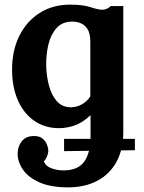

<svg xmlns="http://www.w3.org/2000/svg" viewBox="-20 -536 621 827"><path d="M256 115V62H561V111ZM273 271Q199 271 151 250Q103 229 79.5 195.5Q56 162 56 126Q56 96 73 73.5Q90 51 123 50Q148 49 162 60Q176 71 182 86Q188 101 188 114Q188 124 183 136.5Q178 149 169 160Q177 180 202 189Q227 198 253 198Q316 198 343 160Q370 122 370 51V-40Q338 -9 303.5 3.5Q269 16 234 16Q174 16 128.5 -15Q83 -46 57.5 -103Q32 -160 32 -237Q32 -318 63 -381Q94 -444 150.5 -480Q207 -516 282 -516Q338 -516 370.5 -505Q403 -494 422 -494Q430 -494 440.5 -498.5Q451 -503 457 -510H511V34Q511 107 482 160.5Q453 214 399.5 242.5Q346 271 273 271ZM286 -74Q311 -74 333.5 -87Q356 -100 369 -121V-355Q369 -393 356.5 -411.5Q344 -430 326.5 -436.5Q309 -443 292 -443Q248 -443 223 -414.5Q198 -386 188 -342.5Q178 -299 179 -252Q180 -210 190.5 -169Q201 -128 224 -101Q247 -74 286 -74Z"/></svg>

Font: Lora
Style: Weight 700
Weight: 700
Designer: Olga Karpushina, Alexei Vanyashin (Cyrillic)
Foundry: Cyreal
Version: Version 3.001